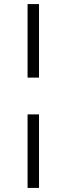

<svg xmlns="http://www.w3.org/2000/svg" viewBox="-20 -770 326 940"><path d="M115 -750H171V-390H115ZM115 -210H171V150H115Z"/></svg>

Font: Oakes Grotesk
Style: Regular
Weight: 400
Designer: Samuel Oakes
Foundry: Samuel Oakes
Version: Version 1.000;PS 001.000;hotconv 1.0.88;makeotf.lib2.5.64775